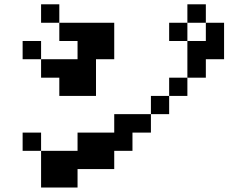

<svg xmlns="http://www.w3.org/2000/svg" viewBox="-20 -796 1040 874"><path d="M750 -609.4V-692.4H833V-609.4ZM83 -526.4V-609.4H167V-526.4H333V-609.4H250V-692.4H500V-526.4H417V-359.4H250V-442.4H167V-526.4ZM83 -109.4V-192.4H167V-109.4ZM833 -609.4H917V-692.4H833V-776.4H917V-692.4H1000V-526.4H917V-442.4H833ZM250 -692.4H167V-776.4H250ZM833 -442.4V-359.4H750V-276.4H667V-192.4H583V-109.4H500V-26.4H333V57.6H167V-109.4H333V-192.4H500V-276.4H667V-359.4H750V-442.4Z"/></svg>

Font: KH Dot Dougenzaka 12
Style: Regular
Weight: 400
Designer: Original version for X68000 by Keitarou Hiraki (http://hp.vector.co.jp/authors/VA000874/) / TrueType conversion by Homem
Version: Version 1.00.20150527